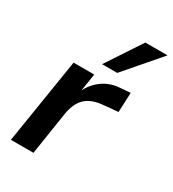

<svg xmlns="http://www.w3.org/2000/svg" viewBox="-184 -864 870 966"><g transform="rotate(30 251.0 -381.0)"><path d="M32 0 111 -494H231L212 -374H207Q228 -429 274 -464Q320 -499 386 -502L436 -506L431 -392L344 -384Q300 -380 270.5 -363.5Q241 -347 225 -319Q209 -291 202 -252L163 0ZM239 -559 373 -762H502L327 -559Z"/></g></svg>

Font: Nunito Sans 10pt
Style: Bold Italic
Weight: 700
Italic angle: -9°
Designer: Vernon Adams
Foundry: Vernon Adams
Version: Version 3.101;gftools[0.9.27]